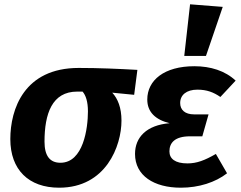

<svg xmlns="http://www.w3.org/2000/svg" viewBox="-20 -856 1120 893"><path d="M255 17C473 17 545 -177 545 -295C545 -355 528 -397 502 -425L604 -415L619 -531C529 -536 440 -540 346 -540C92 -540 28 -348 28 -209C28 -67 113 17 255 17ZM261 -99C212 -99 187 -131 187 -197C187 -327 222 -430 339 -430H364C379 -413 389 -383 389 -338C389 -260 368 -99 261 -99Z M864 -836 837 -596H938L1016 -824ZM821 17C905 17 982 -8 1036 -50L984 -140C932 -110 895 -96 852 -96C794 -96 768 -118 768 -152C768 -191 792 -222 864 -222H921L950 -324H883C840 -324 818 -345 818 -377C818 -414 847 -439 898 -439C942 -439 973 -427 1005 -405L1076 -481C1027 -527 959 -548 884 -548C744 -548 665 -483 665 -393C665 -335 703 -299 769 -283C662 -274 608 -218 608 -140C608 -39 696 17 821 17Z"/></svg>

Font: Fira Sans
Style: Bold Italic
Weight: 700
Italic angle: -8°
Designer: bBox Type GmbH & Carrois Corporate GbR & Edenspiekermann AG
Foundry: bBox Type GmbH & Carrois Corporate GbR & Edenspiekermann AG
Version: Version 4.301;PS 004.301;hotconv 1.0.88;makeotf.lib2.5.64775